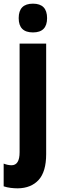

<svg xmlns="http://www.w3.org/2000/svg" viewBox="-53 -788 327 1048"><path d="M49 -689Q49 -768 127 -768Q204 -768 204 -689Q204 -611 127 -611Q49 -611 49 -689ZM44 240Q25 240 5 237.5Q-15 235 -33 229V105Q-10 114 10 114Q54 114 54 43V-550H199V53Q199 149 158 194Q117 239 44 240Z"/></svg>

Font: Noto Sans Lao ExtraCondensed ExtraBold
Style: Regular
Weight: 800
Width: 2
Designer: Monotype Design Team
Foundry: Monotype Imaging Inc.
Version: Version 2.003; ttfautohint (v1.8.4.7-5d5b)